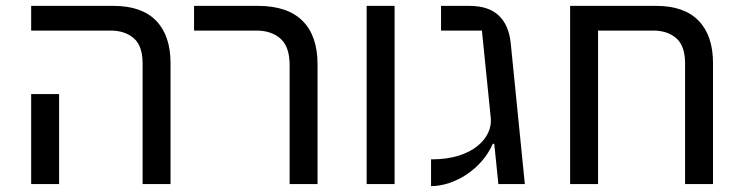

<svg xmlns="http://www.w3.org/2000/svg" viewBox="-20 -626 2526 653"><path d="M465 -410Q465 -470 435 -496Q405 -522 356 -522H86V-606H366Q462 -606 511 -555.5Q560 -505 560 -411V0H465ZM86 -306H181V0H86Z M965 -405Q965 -467 934 -494.5Q903 -522 852 -522H640V-606H857Q958 -606 1009 -555Q1060 -504 1060 -407V0H965Z M1227 -606H1322V0H1227Z M1661 -137H1656Q1642 -105 1619 -78.5Q1596 -52 1567.5 -33Q1539 -14 1507.5 -3.5Q1476 7 1446 7V-84Q1500 -84 1539.5 -96.5Q1579 -109 1604 -129.5Q1629 -150 1640.5 -175Q1652 -200 1649 -226L1619 -522H1480V-606H1576Q1642 -606 1676.5 -573Q1711 -540 1717 -479L1765 0H1675Z M1919 -606H2212Q2307 -606 2356 -555.5Q2405 -505 2405 -411V0H2310V-410Q2310 -470 2280 -496Q2250 -522 2202 -522H2014V0H1919Z"/></svg>

Font: IBM Plex Sans Hebrew Text
Style: Regular
Weight: 450
Designer: Mike Abbink, Paul van der Laan, Pieter van Rosmalen, Yanek Iontef
Foundry: Bold Monday
Version: Version 1.2